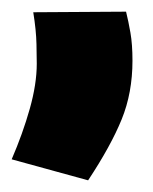

<svg xmlns="http://www.w3.org/2000/svg" viewBox="-42 -132 262 329"><path d="M15 -111 174 -112Q178 -96 181.5 -76Q185 -56 185 -28Q185 27 166.5 72.5Q148 118 109 177L-22 141Q-3 97 9 54.5Q21 12 21 -23Q21 -33 20.5 -56.5Q20 -80 15 -111Z"/></svg>

Font: Georama ExtraCondensed Black
Style: Regular
Weight: 900
Width: 2
Designer: Jean-Baptiste Levee
Foundry: Production Type
Version: Version 1.000